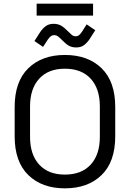

<svg xmlns="http://www.w3.org/2000/svg" viewBox="-20 -1014 709 1048"><path d="M334 14Q209 14 134.5 -58.5Q60 -131 60 -270V-430Q60 -569 134.5 -641.5Q209 -714 334 -714Q460 -714 534.5 -641.5Q609 -569 609 -430V-270Q609 -131 534.5 -58.5Q460 14 334 14ZM334 -61Q425 -61 475 -115.5Q525 -170 525 -267V-433Q525 -530 475 -584.5Q425 -639 334 -639Q244 -639 194 -584.5Q144 -530 144 -433V-267Q144 -170 194 -115.5Q244 -61 334 -61ZM215 -758 168 -790 200 -840Q213 -859 230 -871.5Q247 -884 273 -884Q296 -884 313.5 -874Q331 -864 350 -844Q363 -831 372 -823.5Q381 -816 393 -816Q405 -816 412.5 -823Q420 -830 427 -840L453 -881L500 -849L468 -799Q456 -781 439 -768Q422 -755 396 -755Q372 -755 355 -765Q338 -775 319 -795Q306 -808 297 -815Q288 -822 276 -822Q264 -822 256 -815Q248 -808 241 -798ZM180 -929V-994H488V-929Z"/></svg>

Font: Space Grotesk Light
Style: Regular
Weight: 400
Version: Version 2.000